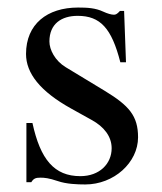

<svg xmlns="http://www.w3.org/2000/svg" viewBox="-20 -479 429 509"><path d="M154 -301C126 -318 111 -347 111 -369C111 -416 143 -437 186 -437C246 -437 276 -404 299 -314H314L309 -450H298C290 -441 286 -440 282 -440C275 -440 265 -443 254 -448C233 -458 211 -459 187 -459C105 -459 49 -415 49 -336C49 -285 86 -237 169 -191L223 -161C256 -143 276 -117 276 -86C276 -45 244 -12 193 -12C124 -12 87 -56 66 -153H50V4H63C69 -6 75 -8 87 -8C98 -8 109 -7 133 1C156 9 185 10 206 10C282 10 346 -48 346 -115C346 -172 322 -199 258 -238Z"/></svg>

Font: STIX Math
Style: Regular
Weight: 400
Designer: MicroPress Inc., with final additions and corrections provided by Coen Hoffman, Elsevier (retired)
Version: Version 1.1.0